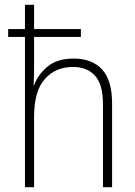

<svg xmlns="http://www.w3.org/2000/svg" viewBox="-20 -846 564 800"><path d="M122 -826V-725H317V-692H122V-566Q122 -544 121.5 -527.5Q121 -511 120 -491H122Q138 -535 178 -568.5Q218 -602 287 -602Q364 -602 405.5 -556.5Q447 -511 447 -416V-66H409V-412Q409 -494 376 -530.5Q343 -567 284 -567Q211 -567 166.5 -516.5Q122 -466 122 -359V-66H84V-692H14V-725H84V-826Z"/></svg>

Font: Noto Sans Malayalam UI SemiCondensed ExtraLight
Style: Regular
Weight: 200
Width: 4
Designer: Jelle Bosma - Monotype Design Team
Foundry: Monotype Imaging Inc.
Version: Version 2.104; ttfautohint (v1.8.4.7-5d5b)